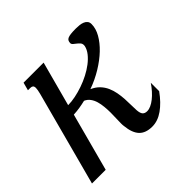

<svg xmlns="http://www.w3.org/2000/svg" viewBox="-162 -672 832 832"><g transform="rotate(-45 253.5 -256.5)"><path d="M247.1 -78.6Q246.6 -82.5 246.3 -86.4Q246.1 -90.3 246.1 -95.2Q246.1 -108.9 246.8 -125.5Q247.6 -142.1 247.6 -159.7Q247.6 -177.7 245.8 -196.3Q244.1 -214.8 239.5 -230.7Q234.9 -246.6 225.8 -259Q216.8 -271.5 202.1 -277.8Q184.1 -273.4 165.8 -270.5Q147.5 -267.6 128.4 -266.6L57.1 0H-26.9L88.9 -433.6Q91.3 -443.8 92.8 -451.4Q94.2 -459 94.2 -464.4Q94.2 -474.6 89.6 -478.3Q85 -481.9 76.2 -481.9H62.5L72.3 -518.6H195.3L140.1 -313Q160.6 -313 184.8 -317.9Q209 -322.8 233.6 -331.3Q258.3 -339.8 281.5 -351.8Q304.7 -363.8 323.5 -378.2Q342.3 -392.6 355.2 -408.9Q368.2 -425.3 372.1 -442.9Q372.6 -444.8 372.6 -448.7Q372.6 -458 366.9 -464.4Q361.3 -470.7 354.5 -475.8Q347.7 -481 342 -485.8Q336.4 -490.7 336.4 -497.6Q336.9 -504.9 339.4 -510Q341.8 -515.1 348.4 -518.3Q355 -521.5 366.7 -522.9Q378.4 -524.4 398.4 -524.4Q409.2 -524.4 420.2 -523.2Q431.2 -522 440.2 -518.3Q449.2 -514.6 454.8 -507.8Q460.4 -501 460.4 -489.7Q460.4 -462.9 444.6 -434.8Q428.7 -406.7 401.4 -380.6Q374 -354.5 336.9 -331.8Q299.8 -309.1 257.3 -293.9Q279.3 -284.2 293.5 -269.3Q307.6 -254.4 315.7 -236.3Q323.7 -218.3 327.4 -198.2Q331.1 -178.2 332.3 -158.4Q333.5 -138.7 333.5 -120.6Q333.5 -102.5 334.5 -87.9Q335.9 -67.9 343 -60.1Q350.1 -52.2 363.8 -52.2Q375 -52.2 387.5 -57.9Q399.9 -63.5 412.8 -73.7Q425.8 -84 438.2 -97.9Q450.7 -111.8 461.9 -128.4V-77.1Q432.1 -35.6 399.4 -12.5Q366.7 10.7 332.5 10.7Q292.5 10.7 272 -11Q251.5 -32.7 247.1 -78.6Z"/></g></svg>

Font: Arian Grqi
Style: Italic
Weight: 400
Italic angle: -15°
Designer: Ruben Hakobyan (Tarumian)
Foundry: Ruben Hakobyan (Tarumian)
Version: Version 1.002